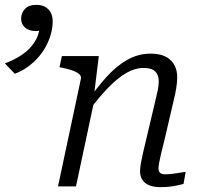

<svg xmlns="http://www.w3.org/2000/svg" viewBox="-192 -768 861 791"><path d="M47 0H121L200 -371L196 -381L215 -537H63L53 -491L64 -489Q89 -484 107 -477.5Q125 -471 134.5 -462.5Q144 -454 141 -442ZM486 -193 523 -352Q530 -380 534 -404.5Q538 -429 538 -450Q538 -494 510.5 -520.5Q483 -547 428 -547Q377 -547 331.5 -521Q286 -495 244.5 -448.5Q203 -402 162 -342L175 -313Q217 -369 255 -408Q293 -447 328.5 -467.5Q364 -488 400 -488Q433 -488 447.5 -473.5Q462 -459 462 -433Q462 -417 458.5 -399Q455 -381 448 -353L413 -205Q403 -164 397 -137.5Q391 -111 388 -93.5Q385 -76 385 -62Q385 -40 395.5 -25.5Q406 -11 424.5 -4Q443 3 468 3Q485 3 502 1.5Q519 0 535 -3.5Q551 -7 564 -10L573 -60Q563 -59 549 -56.5Q535 -54 519.5 -52Q504 -50 488 -50Q475 -50 468 -55.5Q461 -61 461 -73Q461 -82 463.5 -96.5Q466 -111 471.5 -134.5Q477 -158 486 -193ZM25 -680Q25 -656 18.5 -631Q12 -606 -0.5 -581.5Q-13 -557 -31.5 -535Q-50 -513 -75 -494.5Q-100 -476 -131 -464L-172 -507Q-131 -522 -100.5 -543Q-70 -564 -51 -592.5Q-32 -621 -28 -657L-14 -653Q-20 -645 -28 -642.5Q-36 -640 -44 -640Q-72 -640 -88.5 -654Q-105 -668 -105 -691Q-105 -715 -89 -731.5Q-73 -748 -42 -748Q-20 -748 -5.5 -739.5Q9 -731 17 -716Q25 -701 25 -680Z"/></svg>

Font: Roboto Serif Light
Style: Italic
Weight: 300
Italic angle: -10°
Version: Version 1.007